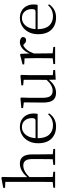

<svg xmlns="http://www.w3.org/2000/svg" viewBox="984 -1826 856 2865"><g transform="rotate(-90 1412.5 -394.0)"><path d="M384 -27 469 -36 471 -227V-339Q471 -412 446.5 -443.5Q422 -475 375 -475Q290 -475 202 -384V-227L204 -35L282 -27V0H43V-27L129 -36L131 -227V-743L41 -747V-774L188 -802L204 -793L201 -639V-416Q297 -526 404 -526Q471 -526 506 -481Q541 -436 541 -337V-227L543 -35L622 -27V0H384Z M707 -254Q707 -335 739.5 -396.5Q772 -458 827.5 -492Q883 -526 949 -526Q1011 -526 1056.5 -499.5Q1102 -473 1126.5 -426.5Q1151 -380 1151 -321Q1151 -285 1145 -261H782Q783 -146 835 -89Q887 -32 975 -32Q1075 -32 1139 -105L1154 -91Q1083 14 957 14Q844 14 775.5 -54.5Q707 -123 707 -254ZM1082 -346Q1082 -412 1046 -453.5Q1010 -495 947 -495Q904 -495 868 -470.5Q832 -446 809.5 -400Q787 -354 783 -292H1040Q1064 -292 1073 -304.5Q1082 -317 1082 -346Z M1460 14Q1386 14 1349.5 -32Q1313 -78 1314 -185L1317 -467L1232 -478V-504L1379 -518L1389 -506L1385 -379V-187Q1385 -106 1411 -71.5Q1437 -37 1489 -37Q1532 -37 1574 -60.5Q1616 -84 1653 -128L1654 -469L1571 -477V-504L1717 -518L1727 -506L1723 -379V-35L1800 -27V0L1656 9L1654 -93Q1569 14 1460 14Z M2049 -37 2144 -27V0H1889V-27L1975 -36L1977 -227V-285Q1977 -381 1974 -456L1884 -461V-486L2028 -523L2041 -515L2047 -380Q2072 -446 2118 -486Q2164 -526 2215 -526Q2244 -526 2265 -515.5Q2286 -505 2293 -486Q2291 -433 2244 -433Q2227 -433 2213.5 -441Q2200 -449 2181 -468L2171 -476Q2131 -458 2100.5 -419.5Q2070 -381 2047 -318V-227Z M2334 -254Q2334 -335 2366.5 -396.5Q2399 -458 2454.5 -492Q2510 -526 2576 -526Q2638 -526 2683.5 -499.5Q2729 -473 2753.5 -426.5Q2778 -380 2778 -321Q2778 -285 2772 -261H2409Q2410 -146 2462 -89Q2514 -32 2602 -32Q2702 -32 2766 -105L2781 -91Q2710 14 2584 14Q2471 14 2402.5 -54.5Q2334 -123 2334 -254ZM2709 -346Q2709 -412 2673 -453.5Q2637 -495 2574 -495Q2531 -495 2495 -470.5Q2459 -446 2436.5 -400Q2414 -354 2410 -292H2667Q2691 -292 2700 -304.5Q2709 -317 2709 -346Z"/></g></svg>

Font: GL-CurulMinamoto Light
Style: Regular
Weight: 300
Designer: Eunice (kana); Ryoko NISHIZUKA 西塚涼子 (ideographs); Frank Grießhammer (Latin, Greek & Cyrillic); Wenlong ZHANG
Foundry: Gutenberg Labo; Adobe
Version: Version 1.002